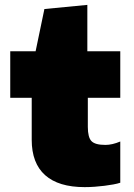

<svg xmlns="http://www.w3.org/2000/svg" viewBox="-20 -750 550 787"><path d="M327 17Q220 17 165 -32Q110 -81 110 -177V-349H22V-540H126L162 -713L338 -730V-540H473V-349H340V-230Q340 -187 355 -171.5Q370 -156 412 -156Q440 -156 473 -170V-1Q461 3 444.5 6Q428 9 408.5 11.5Q389 14 368 15.5Q347 17 327 17Z"/></svg>

Font: Encode Sans Wide
Style: Black
Weight: 900
Designer: Pablo Impallari, Andres Torresi
Foundry: Pablo Impallari, Andres Torresi
Version: Version 1.000; ttfautohint (v1.00) -l 8 -r 50 -G 200 -x 14 -